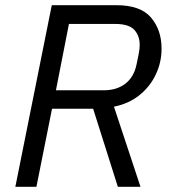

<svg xmlns="http://www.w3.org/2000/svg" viewBox="-20 -718 665 738"><path d="M180 -300 120 0H39L179 -698H428Q520 -698 560.5 -650.5Q601 -603 601 -531Q601 -478 578.5 -431Q556 -384 515 -351.5Q474 -319 418 -308L520 0H433L338 -300ZM195 -371H379Q429 -371 462 -396.5Q495 -422 505 -471Q510 -494 512.5 -507Q515 -520 516 -528.5Q517 -537 517 -545Q517 -581 496 -603.5Q475 -626 422 -626H245Z"/></svg>

Font: IBM Plex Sans
Style: Italic
Weight: 400
Italic angle: -11.31°
Designer: Mike Abbink, Paul van der Laan, Pieter van Rosmalen
Foundry: Bold Monday
Version: Version 3.201